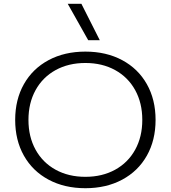

<svg xmlns="http://www.w3.org/2000/svg" viewBox="-20 -982 900 1012"><path d="M60 -350Q60 -457 106 -538.5Q152 -620 236 -665Q320 -710 430 -710Q540 -710 624 -665Q708 -620 754 -538.5Q800 -457 800 -350Q800 -243 754 -161.5Q708 -80 624 -35Q540 10 430 10Q320 10 236 -35Q152 -80 106 -161.5Q60 -243 60 -350ZM730 -350Q730 -439 692.5 -507Q655 -575 587 -612.5Q519 -650 430 -650Q341 -650 273 -612.5Q205 -575 167.5 -507Q130 -439 130 -350Q130 -261 167.5 -193Q205 -125 273 -87.5Q341 -50 430 -50Q519 -50 587 -87.5Q655 -125 692.5 -193Q730 -261 730 -350ZM337 -962H409L506 -770H445Z"/></svg>

Font: Goli Light
Style: Regular
Weight: 300
Designer: jaikishan Patel
Foundry: MagicType
Version: Version 1.000